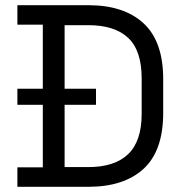

<svg xmlns="http://www.w3.org/2000/svg" viewBox="-20 -720 703 740"><path d="M47 0V-75H145V-625H47V-700H320Q458 -700 533.5 -630Q609 -560 609 -415V-285Q609 -139 533.5 -69.5Q458 0 320 0ZM229 -76H320Q422 -76 474 -126Q526 -176 526 -281V-418Q526 -525 474 -574Q422 -623 320 -623H229ZM47 -316V-378H350V-316Z"/></svg>

Font: Space Grotesk Light
Style: Regular
Weight: 400
Version: Version 2.000